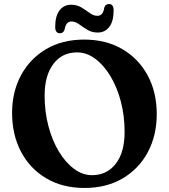

<svg xmlns="http://www.w3.org/2000/svg" viewBox="-20 -914 838 953"><path d="M397.5 -717.5Q506.5 -717.5 587.5 -670Q668.5 -622.5 713.2 -539.2Q758 -456 758 -348Q758 -242 713.8 -159Q669.5 -76 588.8 -28.5Q508 19 399.5 19Q290.5 19 209.8 -28.8Q129 -76.5 84.5 -160.5Q40 -244.5 40 -354.5Q40 -457.5 84 -539.8Q128 -622 208.2 -669.8Q288.5 -717.5 397.5 -717.5ZM598.5 -260Q598.5 -339.5 579.8 -410.5Q561 -481.5 528 -536.2Q495 -591 452.5 -622.5Q410 -654 362.5 -654Q288.5 -654 245 -596.8Q201.5 -539.5 201.5 -439Q201.5 -359 220.5 -287.5Q239.5 -216 272.5 -161.5Q305.5 -107 347.8 -75.8Q390 -44.5 436.5 -44.5Q510 -44.5 554.2 -100.8Q598.5 -157 598.5 -260ZM465.5 -752.5Q436 -752.5 413.5 -766.2Q391 -780 372.2 -793.8Q353.5 -807.5 335 -807.5Q307 -807.5 300.5 -767Q295 -749 277 -749Q254 -749 254 -780.5Q254 -835 275.8 -862.8Q297.5 -890.5 332.5 -890.5Q362 -890.5 384.5 -876.8Q407 -863 425.8 -849.2Q444.5 -835.5 463 -835.5Q492 -835.5 497.5 -876Q503 -894 521 -894Q544 -894 544 -862.5Q544 -808 522.2 -780.2Q500.5 -752.5 465.5 -752.5Z"/></svg>

Font: Fraunces 9pt S050 SemiBold
Style: Regular
Weight: 600
Version: Version 1.000; ttfautohint (v1.8.3)